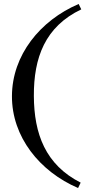

<svg xmlns="http://www.w3.org/2000/svg" viewBox="-20 -782 448 964"><path d="M372 162 385 135C208 45 151 -110 150 -300C149 -492 206 -648 388 -735L375 -762C181 -679 41 -505 40 -300C39 -95 179 79 372 162Z"/></svg>

Font: Sprat Extended Black
Style: Regular
Weight: 900
Width: 9
Designer: Ethan Nakache
Foundry: Collletttivo
Version: Version 2.000;Glyphs 3.2 (3217)